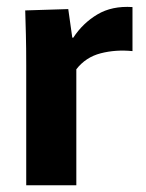

<svg xmlns="http://www.w3.org/2000/svg" viewBox="-20 -551 433 571"><path d="M58 0V-357Q58 -410 57 -448Q56 -486 55 -520L183 -524L195 -439H198Q226 -482 269.5 -508Q313 -534 374 -530V-399Q324 -404 279.5 -392.5Q235 -381 207 -345V0Z"/></svg>

Font: Murecho SemiBold
Style: Regular
Weight: 600
Designer: Neil Summerour
Foundry: Positype
Version: Version 1.010; ttfautohint (v1.8.3)